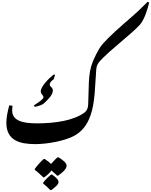

<svg xmlns="http://www.w3.org/2000/svg" viewBox="-20 -1514 1615 2053"><path d="M358 27C482 27 675 -6 779 -65C857 -110 912 -177 947 -278C970 -341 984 -419 992 -513C1002 -635 1005 -728 1009 -769C1013 -811 1019 -835 1084 -898C1119 -933 1172 -980 1252 -1048C1348 -1130 1425 -1194 1477 -1251C1524 -1303 1563 -1429 1575 -1488L1558 -1494C1513 -1450 1489 -1426 1469 -1407C1434 -1373 1409 -1352 1307 -1263C1164 -1138 1077 -1051 1048 -1004C1019 -957 993 -905 970 -849C947 -793 933 -719 930 -627L923 -399C922 -358 908 -328 883 -310C765 -224 569 -195 375 -195C219 -195 110 -224 110 -334C110 -353 114 -382 114 -383L79 -388C60 -317 48 -254 48 -201C48 -13 188 27 358 27ZM352 -371C397 -381 428 -392 445 -405C461 -418 482 -438 507 -467C532 -496 545 -522 545 -546C545 -560 540 -572 529 -581C518 -590 512 -599 512 -608C512 -626 520 -642 554 -667L568 -711L559 -719C512 -688 416 -591 416 -538C416 -525 421 -513 431 -502C440 -492 445 -482 445 -475C445 -456 405 -427 343 -388ZM444 383H452C489 356 516 330 530 309C577 350 584 356 592 365H600C646 333 692 293 692 260C692 228 661 203 606 168H596C585 175 556 205 526 239C513 225 492 208 458 186H448C431 197 370 264 352 292V302C381 323 388 331 444 383ZM519 519H528C580 480 606 456 606 432C606 405 567 374 535 352H527C505 369 462 409 441 440V448C475 476 485 485 519 519Z"/></svg>

Font: Noto Nastaliq Urdu
Style: Bold
Weight: 700
Designer: Monotype Design Team (Patrick Giasson: type design, Kamal Mansour: OpenType code, Glenda Bellarosa). Updated by Simon Co
Foundry: Monotype Imaging Inc., Simon Cozens
Version: Version 3.009